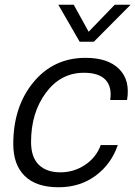

<svg xmlns="http://www.w3.org/2000/svg" viewBox="-20 -776 571 810"><path d="M341 -532Q436 -532 483 -484.5Q530 -437 516 -354H445Q453 -410 425 -439.5Q397 -469 334 -469Q236 -469 173.5 -384.5Q111 -300 111 -177Q111 -113 143.5 -81Q176 -49 235 -49Q292 -49 339 -80.5Q386 -112 405 -164H477Q449 -83 383 -34.5Q317 14 227 14Q133 14 84.5 -33.5Q36 -81 36 -168Q36 -326 121 -429Q206 -532 341 -532ZM226 -756H291L354 -642L464 -756H531L376 -600H316Z"/></svg>

Font: Nacelle Light
Style: Italic
Weight: 300
Italic angle: -12°
Designer: Sora Sagano
Foundry: Sora Sagano
Version: Version 1.000;FEAKit 1.0